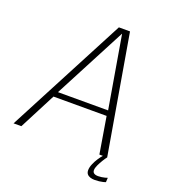

<svg xmlns="http://www.w3.org/2000/svg" viewBox="-166 -784 916 1029"><g transform="rotate(20 292.0 -269.5)"><path d="M-20 0H24.5L132 -208H435L469.5 0H514L398 -676.5H334.5ZM146.5 -238.5 361.5 -649.5H362.5L432.5 -238.5ZM492 136.5Q504.5 136.5 516.8 135Q529 133.5 538.8 131.2Q548.5 129 553 127L554.5 101.5Q549.5 103.5 540.8 105.8Q532 108 522 109.5Q512 111 502.5 111Q486.5 111 478.5 105.2Q470.5 99.5 470.5 88Q470.5 76 478.5 58.8Q486.5 41.5 496.8 25Q507 8.5 514 0H489.5Q480.5 10 469 27.2Q457.5 44.5 449.5 63.8Q441.5 83 441.5 99Q441.5 112.5 448.2 120.8Q455 129 466.5 132.8Q478 136.5 492 136.5Z"/></g></svg>

Font: Anybody UltraCondensed Thin ExtraLight
Style: Italic
Weight: 250
Italic angle: -10°
Version: Version 1.111